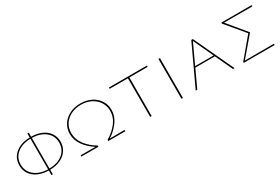

<svg xmlns="http://www.w3.org/2000/svg" viewBox="46 -1186 2794 1913"><g transform="rotate(-30 1443.5 -229.5)"><path d="M299 -42V10H283V-42Q214 -43 162.5 -67Q111 -91 82.5 -133Q54 -175 54 -231Q54 -316 116.5 -368Q179 -420 283 -422V-469H299V-422Q368 -421 420 -397.5Q472 -374 500.5 -331.5Q529 -289 529 -234Q529 -178 500.5 -135Q472 -92 420 -67.5Q368 -43 299 -42ZM283 -56V-408Q186 -406 128 -358.5Q70 -311 70 -233Q70 -155 128.5 -106.5Q187 -58 283 -56ZM512 -232Q512 -310 453.5 -358Q395 -406 299 -408V-56Q396 -58 454 -105.5Q512 -153 512 -232Z M1139 -15V0H943V-14Q1015 -56 1062.5 -117Q1110 -178 1110 -253Q1110 -309 1081 -354Q1052 -399 1001 -424.5Q950 -450 886 -450Q822 -450 771 -424.5Q720 -399 691.5 -354.5Q663 -310 663 -254Q663 -179 710.5 -117Q758 -55 830 -14V0H634V-15L804 -14Q734 -58 690 -119Q646 -180 646 -254Q646 -312 676.5 -360Q707 -408 762 -436Q817 -464 887 -464Q957 -464 1011.5 -436.5Q1066 -409 1096.5 -361.5Q1127 -314 1127 -256Q1127 -182 1082 -120Q1037 -58 969 -14Z M1652 -444H1442V0H1425V-444H1215V-459H1652Z M1785 -459H1802V0H1785Z M2285 -200H2060L1967 0H1949L2163 -459H2181L2396 0H2378ZM2278 -214 2172 -442 2066 -214Z M2857 -444 2532 -445 2708 -232 2522 -14 2857 -15V0H2502L2501 -10L2688 -233L2508 -448L2510 -459H2857Z"/></g></svg>

Font: Ysabeau SC Thin
Style: Regular
Weight: 200
Designer: Christian Thalmann (Catharsis Fonts)
Version: Version 0.003